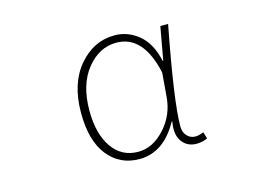

<svg xmlns="http://www.w3.org/2000/svg" viewBox="-79 -684 1158 842"><g transform="rotate(-15 500.0 -263.5)"><path d="M460.9 12.7Q372.1 12.7 318.4 -54.7Q264.6 -122.1 264.6 -249Q264.6 -381.8 331.5 -460.9Q398.4 -540 494.1 -540Q553.7 -540 602.5 -500Q651.4 -460 669.9 -376H671.9L699.2 -527.3H734.4Q669.9 -192.4 669.9 -79.1Q669.9 -52.7 685.1 -36.1Q700.2 -19.5 722.7 -19.5Q739.3 -19.5 760.7 -28.3L769.5 2Q746.1 12.7 719.7 12.7Q677.7 12.7 654.3 -19.5Q630.9 -51.8 641.6 -109.4H638.7Q571.3 12.7 460.9 12.7ZM463.9 -19.5Q530.3 -19.5 585 -79.6Q639.6 -139.6 645.5 -221.7L654.3 -328.1Q615.2 -506.8 493.2 -506.8Q415 -506.8 358.9 -437Q302.7 -367.2 302.7 -249Q302.7 -143.6 345.7 -81.5Q388.7 -19.5 463.9 -19.5Z"/></g></svg>

Font: GenEi Gothic M ExtraLight
Style: Regular
Weight: 200
Designer: o_tamon (Modified); [Source Han Sans]
Ryoko NISHIZUKA  (kana & ideographs); Paul D. Hunt (Latin, Greek & Cyrillic); Wenl
Version: Version 1.1a;Original Version 1.004